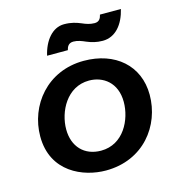

<svg xmlns="http://www.w3.org/2000/svg" viewBox="-108 -818 861 921"><g transform="rotate(-15 322.5 -357.0)"><path d="M306 8C493 8 602 -136 602 -289C602 -435 493 -528 338 -528C156 -528 43 -385 43 -231C43 -54 194 8 306 8ZM308 -90C225 -90 172 -146 172 -232C172 -319 227 -430 338 -430C407 -430 473 -385 473 -288C473 -201 420 -90 308 -90ZM175 -597H278C282 -614 290 -630 314 -630C335 -630 355 -622 373 -614C397 -604 421 -597 452 -597C516 -597 558 -650 575 -722H471C467 -704 459 -689 436 -689C414 -689 394 -696 376 -704C352 -714 328 -722 292 -722C234 -722 191 -668 175 -597Z"/></g></svg>

Font: Fixel Display 20240404 SemiBold
Style: Italic
Weight: 600
Italic angle: -10°
Designer: AlfaBravo + MacPaw
Foundry: Kyrylo Tkachov, Marchela Mozhyna, Serhii Makarenko, Maria Weinstein, Zakhar Kryvoshyya
Version: Version 1.211;Glyphs 3.2 (3225)